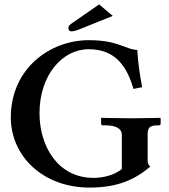

<svg xmlns="http://www.w3.org/2000/svg" viewBox="-20 -840 767 870"><path d="M649 -229C649 -256 653 -272 694 -272H700C705 -272 708 -275 708 -281V-304L706 -306C706 -306 612 -304 576 -304C537 -304 440 -306 440 -306L438 -304V-281C438 -275 442 -272 446 -272H460C500 -272 532 -260 532 -229V-74C498 -46 447 -34 404 -34C243 -34 159 -176 159 -327C159 -498 261 -617 382 -617C509 -617 557 -531 585 -437L624 -445C614 -500 605 -556 602 -614C551 -614 518 -658 383 -658C205 -658 29 -528 29 -308C29 -134 173 10 386 10C512 10 591 -26 661 -85C653 -92 649 -99 649 -114ZM429 -820 305 -734C292 -725 290 -720 290 -713C290 -703 295 -698 304 -698C313 -698 326 -701 347 -710L491 -768Z"/></svg>

Font: Libertinus Serif Semibold
Style: Regular
Weight: 600
Designer: Philipp H. Poll, Khaled Hosny
Foundry: Caleb Maclennan
Version: Version 7.050;RELEASE